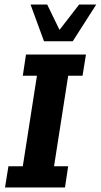

<svg xmlns="http://www.w3.org/2000/svg" viewBox="-20 -822 442 842"><path d="M2 0 17 -93H80L142 -490H80L94 -583H357L342 -490H279L217 -93H279L265 0ZM173 -641 114 -802H187L241 -691L327 -802H402L299 -641Z"/></svg>

Font: Rokkitt SemiBold
Style: Bold Italic
Weight: 700
Italic angle: -9°
Version: Version 3.103